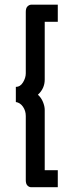

<svg xmlns="http://www.w3.org/2000/svg" viewBox="-20 -760 311 811"><path d="M168.9 -668V-423.8Q168.9 -386.2 140.1 -359.9Q154.3 -347.2 161.6 -329.1Q168.9 -311 168.9 -295.9V-41H224.1V30.8H111.8Q103 30.8 95.9 23.7Q88.9 16.6 88.9 1V-270Q88.9 -292 77.1 -309.1Q65.4 -326.2 46.9 -329.1V-393.1Q65.9 -393.1 77.4 -412.4Q88.9 -431.6 88.9 -450.2V-710Q88.9 -726.1 96.4 -733.2Q104 -740.2 111.8 -740.2H224.1V-668Z"/></svg>

Font: Rawline Medium
Style: Regular
Weight: 500
Designer: Matt McInerney, Pablo Impallari, Rodrigo Fuenzalida
Foundry: Matt McInerney, Pablo Impallari, Rodrigo Fuenzalida
Version: Version 4.020;PS 004.020;hotconv 1.0.88;makeotf.lib2.5.64775